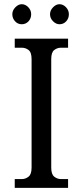

<svg xmlns="http://www.w3.org/2000/svg" viewBox="-20 -915 394 935"><path d="M311.5 -726.6V-682.6H276.4Q258.8 -682.6 244.1 -671.4Q229.5 -660.2 229.5 -627V-98.6Q229.5 -66.4 244.1 -54.7Q258.8 -43 276.4 -43H311.5V0H51.8V-43H86.9Q104.5 -43 119.1 -54.7Q133.8 -66.4 133.8 -98.6V-627Q133.8 -660.2 119.1 -671.4Q104.5 -682.6 86.9 -682.6H51.8V-726.6ZM269.5 -796.9Q252.9 -796.9 238.3 -811.5Q223.6 -826.2 223.6 -845.7Q223.6 -864.3 238.3 -879.4Q252.9 -894.5 269.5 -894.5Q287.1 -894.5 301.3 -879.9Q315.4 -865.2 315.4 -845.7Q315.4 -825.2 302.2 -811Q289.1 -796.9 269.5 -796.9ZM85.9 -796.9Q66.4 -796.9 53.2 -811.5Q40 -826.2 40 -845.7Q40 -864.3 54.7 -879.4Q69.3 -894.5 85.9 -894.5Q103.5 -894.5 117.7 -879.9Q131.8 -865.2 131.8 -845.7Q131.8 -825.2 118.7 -811Q105.5 -796.9 85.9 -796.9Z"/></svg>

Font: Uchen
Style: Regular
Weight: 400
Designer: Christopher J. Fynn
Foundry: Christopher J. Fynn for DDC
Version: Version 1.000 preliminary